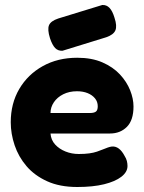

<svg xmlns="http://www.w3.org/2000/svg" viewBox="-20 -730 577 768"><path d="M289 18Q219 18 168.5 -5Q118 -28 86 -65.5Q54 -103 38.5 -149Q23 -195 23 -241Q23 -316 57 -374Q91 -432 151 -465.5Q211 -499 289 -499Q347 -499 389.5 -480.5Q432 -462 459.5 -432.5Q487 -403 500.5 -369Q514 -335 514 -304Q514 -249 487.5 -222.5Q461 -196 420 -196H182Q184 -170 200.5 -152Q217 -134 242 -124Q267 -114 295 -114Q319 -114 337 -116.5Q355 -119 368 -123.5Q381 -128 392 -132.5Q403 -137 411.5 -140Q420 -143 428 -144Q443 -145 455.5 -135.5Q468 -126 478 -107Q485 -96 487.5 -86Q490 -76 490 -66Q490 -42 465.5 -23Q441 -4 396.5 7Q352 18 289 18ZM182 -278H340Q356 -278 363.5 -283.5Q371 -289 371 -305Q371 -323 360 -336.5Q349 -350 330.5 -357.5Q312 -365 288 -365Q257 -365 233 -353Q209 -341 195.5 -321Q182 -301 182 -278ZM230 -527Q212 -526 200.5 -538Q189 -550 180 -577Q169 -612 176 -629Q183 -646 213 -656L389 -710Q406 -711 418 -698.5Q430 -686 438 -659Q449 -626 441.5 -608.5Q434 -591 405 -581Z"/></svg>

Font: Fredoka SemiBold
Style: Regular
Weight: 600
Designer: Ben Nathan
Foundry: Milena B. Brandão, Ben Nathan
Version: Version 2.001